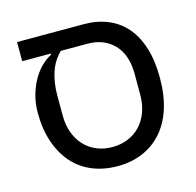

<svg xmlns="http://www.w3.org/2000/svg" viewBox="-93 -703 832 813"><g transform="rotate(-15 322.5 -297.0)"><path d="M50 -606H343Q400 -606 446.5 -587Q493 -568 526 -530.5Q559 -493 577 -436Q595 -379 595 -303Q595 -227 576 -168.5Q557 -110 521.5 -70Q486 -30 436.5 -9Q387 12 327 12Q266 12 216 -8.5Q166 -29 131 -68.5Q96 -108 76.5 -165Q57 -222 57 -294Q57 -337 68 -374Q79 -411 96 -439.5Q113 -468 134 -487.5Q155 -507 175 -517V-522H50ZM326 -72Q363 -72 394.5 -85Q426 -98 448.5 -122Q471 -146 483.5 -180Q496 -214 496 -256V-345Q496 -431 452 -476.5Q408 -522 336 -522H219Q185 -488 170.5 -443Q156 -398 156 -344V-256Q156 -214 168.5 -180Q181 -146 203.5 -122Q226 -98 257 -85Q288 -72 326 -72Z"/></g></svg>

Font: IBM Plex Sans Hebrew Text
Style: Regular
Weight: 450
Designer: Mike Abbink, Paul van der Laan, Pieter van Rosmalen, Yanek Iontef
Foundry: Bold Monday
Version: Version 1.2